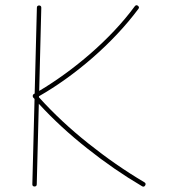

<svg xmlns="http://www.w3.org/2000/svg" viewBox="-20 -693 637 722"><path d="M109.9 8.3C115.2 8.3 118.2 5.4 118.2 0L126 -302.7C180.2 -243.7 241.2 -187.5 308.1 -134.8C375 -81.5 443.8 -34.2 514.2 7.3C519 10.3 522.9 9.3 525.9 4.4C528.8 -0.5 527.8 -4.4 523.4 -7.3C450.7 -50.3 380.4 -99.1 312 -153.8C243.2 -208.5 181.6 -266.1 126.5 -327.1V-331.1C259.3 -406.7 403.3 -528.8 500.5 -659.7C503.9 -664.1 502.9 -668 498.5 -671.4C494.1 -674.8 490.2 -673.8 486.8 -669.4C394.5 -543.9 255.9 -427.7 127.4 -351.1L135.3 -664.1C135.3 -669.4 132.3 -672.4 127 -672.4C121.6 -672.4 118.7 -669.4 118.7 -664.1L110.4 -341.3C109.4 -340.8 108.4 -339.8 106.9 -339.4C102.5 -336.9 102.1 -330.1 104.5 -326.7C106 -324.7 107.9 -322.8 109.9 -320.8L101.6 0C101.6 5.4 104.5 8.3 109.9 8.3Z"/></svg>

Font: Mikhak Thin
Style: Regular
Weight: 100
Designer: Amin Abedi
Version: Version 3.2